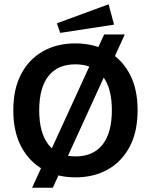

<svg xmlns="http://www.w3.org/2000/svg" viewBox="-20 -813 709 902"><path d="M130.8 69 180.2 -39 215.5 -98.8 406.5 -515.5 435 -576.5 469.2 -651H566.2L513.2 -535L474.5 -464L286 -52L263.5 -8.2L228 69ZM333.5 -609.2Q420.2 -609.2 486.2 -572.2Q552.2 -535.2 589.4 -465.4Q626.5 -395.5 626.5 -295Q626.5 -194.5 589.4 -124.1Q552.2 -53.8 486.6 -16.8Q421 20.2 334.5 20.2Q248.8 20.2 182.8 -16.8Q116.8 -53.8 79.6 -124.1Q42.5 -194.5 42.5 -295Q42.5 -395.5 79.5 -465.4Q116.5 -535.2 182.1 -572.2Q247.8 -609.2 333.5 -609.2ZM334.5 -510.8Q250.8 -510.8 207.5 -455.6Q164.2 -400.5 164.2 -295Q164.2 -189.2 207.5 -133.8Q250.8 -78.2 334.5 -78.2Q418.2 -78.2 461.9 -133.8Q505.5 -189.2 505.5 -295Q505.5 -400.5 461.9 -455.6Q418.2 -510.8 334.5 -510.8ZM490.2 -792.8 515.8 -697.2 263 -658.5 247.2 -703.5Z"/></svg>

Font: Podkova VF Beta
Style: Regular
Weight: 400
Designer: Ilya Yudin
Foundry: Cyreal (www.cyreal.org)
Version: Version 2.100